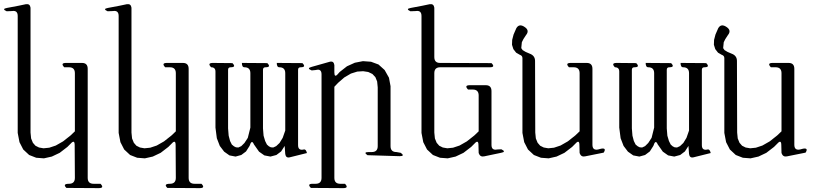

<svg xmlns="http://www.w3.org/2000/svg" viewBox="-34 -798 4054 951"><path d="M120.1 -112.3 128.9 -90.8 141.6 -76.2 159.2 -67.4 181.6 -63.5 210 -66.4 242.2 -77.1 278.3 -97.7 315.4 -127 336.9 -147.5V-435.5Q336.9 -464.8 307.6 -464.8H284.2Q263.7 -486.3 293 -486.3H372.1Q400.4 -486.3 400.4 -457V83Q400.4 112.3 429.7 112.3H463.9Q484.4 133.8 455.1 133.8L294.9 132.8Q274.4 112.3 307.6 112.3Q336.9 112.3 336.9 83L335.9 -79.1Q335.9 -108.4 316.4 -86.9L299.8 -70.3L261.7 -41L222.7 -22.5L183.6 -13.7L145.5 -16.6L110.4 -30.3L81.1 -57.6L62.5 -93.8L53.7 -139.6V-718.8Q53.7 -748 25.4 -743.2L-1 -742.2Q-27.3 -753.9 1 -758.8L57.6 -769.5L94.7 -777.3Q114.3 -780.3 117.2 -759.8V-141.6Z M620.1 -112.3 628.9 -90.8 641.6 -76.2 659.2 -67.4 681.6 -63.5 710 -66.4 742.2 -77.1 778.3 -97.7 815.4 -127 836.9 -147.5V-435.5Q836.9 -464.8 807.6 -464.8H784.2Q763.7 -486.3 793 -486.3H872.1Q900.4 -486.3 900.4 -457V83Q900.4 112.3 929.7 112.3H963.9Q984.4 133.8 955.1 133.8L794.9 132.8Q774.4 112.3 807.6 112.3Q836.9 112.3 836.9 83L835.9 -79.1Q835.9 -108.4 816.4 -86.9L799.8 -70.3L761.7 -41L722.7 -22.5L683.6 -13.7L645.5 -16.6L610.4 -30.3L581.1 -57.6L562.5 -93.8L553.7 -139.6V-718.8Q553.7 -748 525.4 -743.2L499 -742.2Q472.7 -753.9 501 -758.8L557.6 -769.5L594.7 -777.3Q614.3 -780.3 617.2 -759.8V-141.6Z M1033.2 -166V-443.4Q1033.2 -464.8 1011.7 -464.8Q991.2 -486.3 1020.5 -486.3L1117.2 -485.4Q1137.7 -464.8 1108.4 -464.8Q1095.7 -464.8 1095.7 -452.1V-162.1L1098.6 -126L1105.5 -99.6L1114.3 -82L1125 -73.2L1134.8 -68.4L1146.5 -67.4L1161.1 -74.2L1176.8 -89.8L1193.4 -115.2L1206.1 -166V-435.5Q1206.1 -464.8 1176.8 -464.8Q1164.1 -464.8 1164.1 -486.3L1290 -485.4Q1310.5 -464.8 1281.2 -464.8Q1268.6 -464.8 1268.6 -452.1V-162.1L1271.5 -126L1279.3 -99.6L1288.1 -82L1297.9 -73.2L1307.6 -68.4L1319.3 -67.4L1334 -74.2L1350.6 -89.8L1366.2 -115.2L1378.9 -151.4V-435.5Q1378.9 -464.8 1349.6 -464.8Q1336.9 -464.8 1336.9 -486.3L1463.9 -485.4Q1484.4 -464.8 1455.1 -464.8Q1442.4 -464.8 1442.4 -452.1V-79.1Q1442.4 -50.8 1470.7 -57.6Q1481.4 -60.5 1486.3 -40L1400.4 -18.6Q1381.8 -14.6 1378.9 -35.2L1376 -75.2L1358.4 -47.9L1335 -30.3L1305.7 -22.5L1275.4 -28.3L1249 -46.9L1223.6 -83Q1212.9 -109.4 1202.1 -75.2L1184.6 -47.9L1161.1 -30.3L1132.8 -22.5L1102.5 -28.3L1076.2 -46.9L1054.7 -75.2L1040 -113.3Z M1786.1 -29.3Q1763.7 -44.9 1792 -44.9H1807.6Q1836.9 -44.9 1836.9 -74.2V-365.2L1834 -394.5L1825.2 -416L1810.5 -431.6L1790 -441.4L1764.6 -445.3L1735.4 -443.4L1704.1 -433.6L1670.9 -414.1L1640.6 -387.7L1622.1 -368.2V83Q1622.1 112.3 1651.4 112.3H1674.8Q1695.3 133.8 1666 133.8L1505.9 132.8Q1485.4 112.3 1514.6 112.3H1529.3Q1558.6 112.3 1558.6 83V-429.7Q1558.6 -459 1530.3 -451.2L1509.8 -449.2Q1482.4 -460 1509.8 -466.8L1599.6 -492.2Q1619.1 -497.1 1622.1 -475.6V-439.5Q1622.1 -410.2 1640.6 -432.6L1648.4 -441.4L1684.6 -469.7L1723.6 -487.3L1763.7 -495.1L1803.7 -492.2L1840.8 -478.5L1871.1 -451.2L1892.6 -413.1L1900.4 -371.1V-74.2Q1900.4 -44.9 1929.7 -44.9L1951.2 -41Q1973.6 -24.4 1945.3 -24.4Z M2400.4 -485.4Q2420.9 -464.8 2392.6 -464.8H2146.5Q2117.2 -464.8 2117.2 -435.5V-141.6L2120.1 -112.3L2128.9 -90.8L2141.6 -76.2L2159.2 -67.4L2181.6 -63.5L2210 -66.4L2242.2 -77.1L2278.3 -97.7L2315.4 -127L2336.9 -147.5V-325.2Q2336.9 -354.5 2307.6 -354.5H2284.2Q2263.7 -376 2293 -376H2372.1Q2400.4 -376 2400.4 -346.7V-80.1Q2400.4 -51.8 2428.7 -57.6L2449.2 -58.6Q2475.6 -45.9 2447.3 -41L2363.3 -23.4Q2343.8 -19.5 2336.9 -40L2335.9 -79.1Q2335.9 -108.4 2316.4 -86.9L2299.8 -70.3L2261.7 -41L2222.7 -22.5L2183.6 -13.7L2145.5 -16.6L2110.4 -30.3L2081.1 -57.6L2062.5 -93.8L2053.7 -139.6V-718.8Q2053.7 -748 2025.4 -743.2L1999 -742.2Q1972.7 -753.9 2001 -758.8L2057.6 -769.5L2094.7 -777.3Q2114.3 -780.3 2117.2 -759.8V-515.6Q2117.2 -486.3 2145.5 -486.3Z M2900.4 -81.1Q2900.4 -51.8 2928.7 -57.6L2943.4 -61.5Q2971.7 -66.4 2956.1 -42L2863.3 -23.4Q2843.8 -19.5 2836.9 -40L2835.9 -79.1Q2835.9 -108.4 2816.4 -86.9L2799.8 -70.3L2761.7 -41L2722.7 -22.5L2683.6 -13.7L2645.5 -16.6L2610.4 -30.3L2581.1 -57.6L2562.5 -93.8L2553.7 -139.6V-509.8Q2553.7 -522.5 2541 -526.4L2522.5 -537.1L2508.8 -554.7L2502 -576.2L2502.9 -600.6L2509.8 -627L2523.4 -658.2Q2538.1 -683.6 2566.4 -663.1Q2589.8 -646.5 2571.3 -624L2558.6 -604.5L2550.8 -588.9L2547.9 -559.6L2554.7 -549.8L2569.3 -541L2589.8 -532.2Q2616.2 -522.5 2616.2 -496.1L2617.2 -141.6L2620.1 -112.3L2628.9 -90.8L2641.6 -76.2L2659.2 -67.4L2681.6 -63.5L2710 -66.4L2742.2 -77.1L2778.3 -97.7L2815.4 -127L2836.9 -147.5V-435.5Q2836.9 -464.8 2807.6 -464.8H2784.2Q2763.7 -486.3 2793 -486.3H2872.1Q2900.4 -486.3 2900.4 -457Z M3033.2 -166V-443.4Q3033.2 -464.8 3011.7 -464.8Q2991.2 -486.3 3020.5 -486.3L3117.2 -485.4Q3137.7 -464.8 3108.4 -464.8Q3095.7 -464.8 3095.7 -452.1V-162.1L3098.6 -126L3105.5 -99.6L3114.3 -82L3125 -73.2L3134.8 -68.4L3146.5 -67.4L3161.1 -74.2L3176.8 -89.8L3193.4 -115.2L3206.1 -166V-435.5Q3206.1 -464.8 3176.8 -464.8Q3164.1 -464.8 3164.1 -486.3L3290 -485.4Q3310.5 -464.8 3281.2 -464.8Q3268.6 -464.8 3268.6 -452.1V-162.1L3271.5 -126L3279.3 -99.6L3288.1 -82L3297.9 -73.2L3307.6 -68.4L3319.3 -67.4L3334 -74.2L3350.6 -89.8L3366.2 -115.2L3378.9 -151.4V-435.5Q3378.9 -464.8 3349.6 -464.8Q3336.9 -464.8 3336.9 -486.3L3463.9 -485.4Q3484.4 -464.8 3455.1 -464.8Q3442.4 -464.8 3442.4 -452.1V-79.1Q3442.4 -50.8 3470.7 -57.6Q3481.4 -60.5 3486.3 -40L3400.4 -18.6Q3381.8 -14.6 3378.9 -35.2L3376 -75.2L3358.4 -47.9L3335 -30.3L3305.7 -22.5L3275.4 -28.3L3249 -46.9L3223.6 -83Q3212.9 -109.4 3202.1 -75.2L3184.6 -47.9L3161.1 -30.3L3132.8 -22.5L3102.5 -28.3L3076.2 -46.9L3054.7 -75.2L3040 -113.3Z M3900.4 -81.1Q3900.4 -51.8 3928.7 -57.6L3943.4 -61.5Q3971.7 -66.4 3956.1 -42L3863.3 -23.4Q3843.8 -19.5 3836.9 -40L3835.9 -79.1Q3835.9 -108.4 3816.4 -86.9L3799.8 -70.3L3761.7 -41L3722.7 -22.5L3683.6 -13.7L3645.5 -16.6L3610.4 -30.3L3581.1 -57.6L3562.5 -93.8L3553.7 -139.6V-509.8Q3553.7 -522.5 3541 -526.4L3522.5 -537.1L3508.8 -554.7L3502 -576.2L3502.9 -600.6L3509.8 -627L3523.4 -658.2Q3538.1 -683.6 3566.4 -663.1Q3589.8 -646.5 3571.3 -624L3558.6 -604.5L3550.8 -588.9L3547.9 -559.6L3554.7 -549.8L3569.3 -541L3589.8 -532.2Q3616.2 -522.5 3616.2 -496.1L3617.2 -141.6L3620.1 -112.3L3628.9 -90.8L3641.6 -76.2L3659.2 -67.4L3681.6 -63.5L3710 -66.4L3742.2 -77.1L3778.3 -97.7L3815.4 -127L3836.9 -147.5V-435.5Q3836.9 -464.8 3807.6 -464.8H3784.2Q3763.7 -486.3 3793 -486.3H3872.1Q3900.4 -486.3 3900.4 -457Z"/></svg>

Font: B2 Hana
Style: Regular
Weight: 500
Version: 2020-08-05; (max)